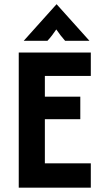

<svg xmlns="http://www.w3.org/2000/svg" viewBox="-20 -868 478 888"><path d="M66.7 0V-625H400V-516.7H187.5V-420.8H351.4V-316.7H187.5V-112.5H400V0ZM89.6 -679.2 241 -847.9H242.4L393.8 -679.2H281.2Q270.1 -691.7 260.4 -704.2Q250.7 -716.7 240.3 -731.9Q229.9 -716.7 220.5 -704.2Q211.1 -691.7 199.3 -679.2Z"/></svg>

Font: Afacad Flux
Style: Bold
Weight: 700
Designer: Kristian Moeller
Foundry: Dicotype
Version: Version 1.100